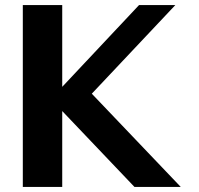

<svg xmlns="http://www.w3.org/2000/svg" viewBox="-20 -735 781 755"><path d="M69.7 0V-715H224.7V0ZM303.7 -327 185.2 -351.5 526.7 -715H669.4ZM508.7 0 170.5 -355.2 338.2 -369.5 690.7 0Z"/></svg>

Font: Russolo 10pt ExtraLight
Style: Regular
Weight: 200
Designer: Micah Stupak-Hahn
Version: Version 1.000